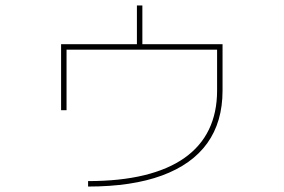

<svg xmlns="http://www.w3.org/2000/svg" viewBox="-20 -660 1040 704"><path d="M303 4Q420 4 508.5 -17.5Q597 -39 656.5 -81Q716 -123 746 -185Q776 -247 776 -328V-478H224V-256H204V-498H482V-640H502V-498H796V-328Q796 -213 740 -135Q684 -57 574 -16.5Q464 24 303 24Z"/></svg>

Font: M PLUS 2 Thin
Style: Regular
Weight: 100
Designer: Coji Morishita
Foundry: UNDERFOREST DESIGN
Version: Version 1.001